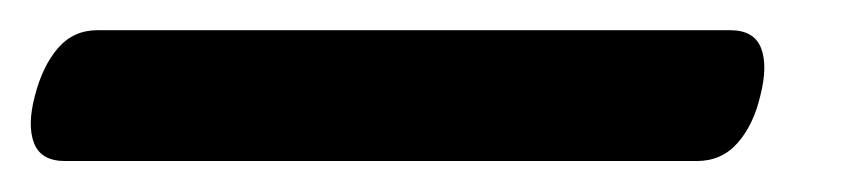

<svg xmlns="http://www.w3.org/2000/svg" viewBox="-65 54 543 124"><path d="M-42.5 116Q-37.5 96.5 -27.5 85Q-17.5 73.5 -2 73.5H406.5Q422 73.5 426.5 85Q431 96.5 426 116Q421.5 135 411.2 146.5Q401 158 385 158H-23Q-38.5 158 -43 146.5Q-47.5 135 -42.5 116Z"/></svg>

Font: Fraunces 72pt SuperSoft SemiBold
Style: Italic
Weight: 600
Italic angle: -16°
Version: Version 1.000;[b76b70a41]